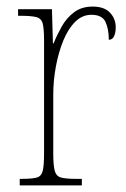

<svg xmlns="http://www.w3.org/2000/svg" viewBox="-20 -564 384 584"><path d="M40 0V-20H47Q78 -20 92 -24Q106 -28 110 -44.5Q114 -61 114 -97V-441Q114 -476 110 -492Q106 -508 90.5 -512Q75 -516 42 -516H35V-536H138L141 -432H143Q153 -457 167.5 -483Q182 -509 205 -526.5Q228 -544 262 -544Q297 -544 314.5 -525.5Q332 -507 332 -481Q332 -465 327 -454Q322 -443 311 -443Q311 -475 301 -497Q291 -519 258 -519Q230 -519 208.5 -497.5Q187 -476 172.5 -440.5Q158 -405 150 -362Q142 -319 142 -277V-97Q142 -61 146.5 -44.5Q151 -28 165.5 -24Q180 -20 211 -20H229V0Z"/></svg>

Font: Noto Serif Sinhala Condensed Thin
Style: Regular
Weight: 100
Width: 3
Designer: Jelle Bosma - Monotype Design Team
Foundry: Monotype Imaging Inc.
Version: Version 2.007; ttfautohint (v1.8.4.7-5d5b)